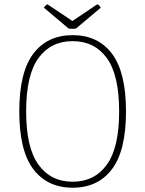

<svg xmlns="http://www.w3.org/2000/svg" viewBox="-20 -864 678 896"><path d="M319 12Q201 12 135.5 -74.5Q70 -161 70 -344Q70 -527 135.5 -613.5Q201 -700 319 -700Q437 -700 502.5 -613.5Q568 -527 568 -344Q568 -161 502.5 -74.5Q437 12 319 12ZM319 -16Q421 -16 478.5 -95.5Q536 -175 536 -344Q536 -514 478.5 -593Q421 -672 319 -672Q217 -672 159.5 -593Q102 -514 102 -344Q102 -175 159.5 -95.5Q217 -16 319 -16ZM335 -731Q329 -730 323.5 -729.5Q318 -729 312 -729.5Q306 -730 300 -731L185 -828Q187 -833 192 -837.5Q197 -842 201 -844L318 -766L434 -844Q439 -842 443.5 -837.5Q448 -833 450 -828Z"/></svg>

Font: Arima Thin
Style: Regular
Weight: 100
Designer: Joana Correia and Natanael Gama
Foundry: NDISCOVER
Version: Version 1.101;gftools[0.9.23]